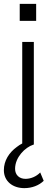

<svg xmlns="http://www.w3.org/2000/svg" viewBox="-49 -748 261 993"><path d="M138 -640V-728H53V-640ZM126 0V-531H66V-6C56 -1 47 5 38 12C-2 41 -29 83 -29 132C-29 189 16 225 77 225C116 225 153 211 177 187L159 144C139 165 110 177 83 177C50 177 29 156 29 125C29 66 80 14 124 0Z"/></svg>

Font: Plus Jakarta Sans Light
Style: Regular
Weight: 300
Designer: Gumpita Rahayu
Foundry: Tokotype
Version: Version 2.071;gftools[0.9.30]